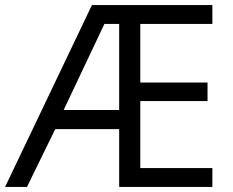

<svg xmlns="http://www.w3.org/2000/svg" viewBox="-21 -734 914 754"><path d="M813 0H447V-227H196L85 0H-1L340 -714H813V-640H530V-410H794V-337H530V-74H813ZM229 -302H447V-640H389Z"/></svg>

Font: Stephens Clock
Style: Regular
Weight: 400
Designer: Peter Wiegel (catfonts.de) with slight modifications by DT1.org
Version: Version 0.9.1